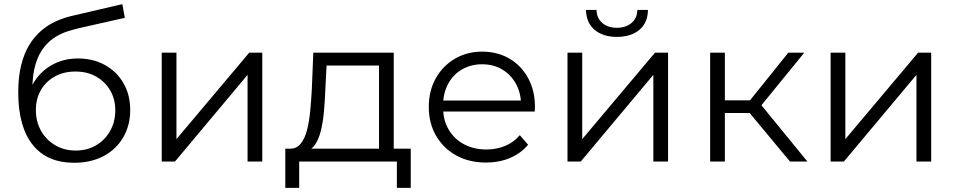

<svg xmlns="http://www.w3.org/2000/svg" viewBox="-20 -779 4613 926"><path d="M337 6Q273 6 223.5 -15Q174 -36 139 -79Q104 -122 86 -185.5Q68 -249 68 -333Q68 -408 82 -464.5Q96 -521 121 -562Q146 -603 179.5 -631.5Q213 -660 252.5 -677.5Q292 -695 334 -704L570 -759L582 -693L360 -643Q339 -638 309.5 -629Q280 -620 249.5 -602Q219 -584 193 -552Q167 -520 151.5 -469.5Q136 -419 136 -344Q136 -328 137 -318.5Q138 -309 139.5 -298.5Q141 -288 142 -268L111 -294Q122 -355 156 -400.5Q190 -446 241.5 -471.5Q293 -497 356 -497Q429 -497 486 -465.5Q543 -434 575.5 -378Q608 -322 608 -248Q608 -175 574.5 -117Q541 -59 480 -26.5Q419 6 337 6ZM345 -53Q401 -53 444 -78.5Q487 -104 511.5 -148Q536 -192 536 -247Q536 -301 511.5 -343Q487 -385 444 -409.5Q401 -434 344 -434Q288 -434 245 -410.5Q202 -387 177.5 -345Q153 -303 153 -248Q153 -193 177.5 -149Q202 -105 245.5 -79Q289 -53 345 -53Z M760 0V-525H831V-108L1182 -525H1245V0H1174V-418L824 0Z M1808 -34V-463H1555L1549 -346Q1547 -293 1542.5 -242Q1538 -191 1527.5 -148.5Q1517 -106 1498 -79.5Q1479 -53 1449 -49L1378 -62Q1409 -61 1429 -84.5Q1449 -108 1460 -149Q1471 -190 1476 -242.5Q1481 -295 1484 -350L1491 -525H1879V-34ZM1356 127V-62H1961V127H1894V0H1423V127Z M2324 5Q2242 5 2180 -29.5Q2118 -64 2083 -124.5Q2048 -185 2048 -263Q2048 -341 2081.5 -401Q2115 -461 2173.5 -495.5Q2232 -530 2305 -530Q2379 -530 2436.5 -496.5Q2494 -463 2527 -402.5Q2560 -342 2560 -263Q2560 -258 2559.5 -252.5Q2559 -247 2559 -241H2102V-294H2521L2493 -273Q2493 -330 2468.5 -374.5Q2444 -419 2402 -444Q2360 -469 2305 -469Q2251 -469 2208 -444Q2165 -419 2141 -374Q2117 -329 2117 -271V-260Q2117 -200 2143.5 -154.5Q2170 -109 2217.5 -83.5Q2265 -58 2326 -58Q2374 -58 2415.5 -75Q2457 -92 2487 -127L2527 -81Q2492 -39 2439.5 -17Q2387 5 2324 5Z M2717 0V-525H2788V-108L3139 -525H3202V0H3131V-418L2781 0ZM2955 -601Q2889 -601 2848.5 -634.5Q2808 -668 2806 -731H2857Q2858 -691 2885 -668Q2912 -645 2955 -645Q2998 -645 3025.5 -668Q3053 -691 3054 -731H3105Q3104 -668 3063 -634.5Q3022 -601 2955 -601Z M3790 0 3574 -260 3633 -295 3874 0ZM3405 0V-525H3476V0ZM3454 -234V-295H3623V-234ZM3639 -255 3573 -265 3782 -525H3859Z M3986 0V-525H4057V-108L4408 -525H4471V0H4400V-418L4050 0Z"/></svg>

Font: MOST Montserrat
Style: Regular
Weight: 400
Designer: Julieta Ulanovsky
Foundry: Julieta Ulanovsky
Version: Version 8.000;March 11, 2024;FontCreator 15.0.0.2926 64-bit